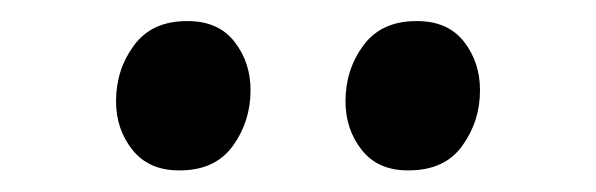

<svg xmlns="http://www.w3.org/2000/svg" viewBox="-20 -814 565 182"><path d="M149.5 -652.5Q121 -652.5 105.5 -672Q90 -691.5 90 -718Q90 -748 107 -771Q124 -794 157 -794H158Q187 -794 202.2 -774.5Q217.5 -755 217.5 -728.5Q217.5 -699 200.8 -675.8Q184 -652.5 150.5 -652.5ZM366.5 -652.5Q338 -652.5 322.8 -672Q307.5 -691.5 307.5 -718Q307.5 -748 324.5 -771Q341.5 -794 374.5 -794H375.5Q404.5 -794 419.8 -774.5Q435 -755 435 -728.5Q435 -699 418.2 -675.8Q401.5 -652.5 367.5 -652.5Z"/></svg>

Font: Merriweather Medium
Style: Regular
Weight: 500
Version: Version 2.100